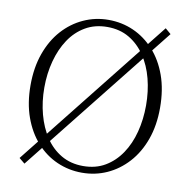

<svg xmlns="http://www.w3.org/2000/svg" viewBox="-84 -830 927 933"><g transform="rotate(10 379.5 -363.5)"><path d="M687 -723 97 20 69 -3 659 -747ZM128 -361Q128 -292 144.5 -230Q161 -168 192.5 -120.5Q224 -73 271 -45.5Q318 -18 379 -18Q441 -18 487.5 -45.5Q534 -73 566 -120.5Q598 -168 614 -230Q630 -292 630 -361Q630 -430 614 -492Q598 -554 566 -601.5Q534 -649 487.5 -676.5Q441 -704 379 -704Q318 -704 271 -676.5Q224 -649 192.5 -601.5Q161 -554 144.5 -492Q128 -430 128 -361ZM379 -739Q445 -739 502.5 -713.5Q560 -688 604.5 -639Q649 -590 674 -520Q699 -450 699 -361Q699 -274 674 -204.5Q649 -135 604.5 -86Q560 -37 502.5 -11Q445 15 379 15Q314 15 256 -10.5Q198 -36 154 -85Q110 -134 85 -203.5Q60 -273 60 -361Q60 -448 85 -518Q110 -588 154 -637Q198 -686 256 -712.5Q314 -739 379 -739Z"/></g></svg>

Font: Source Han Serif JP VF
Style: Regular
Weight: 250
Designer: Ryoko NISHIZUKA 西塚涼子 (kana & ideographs); Frank Grießhammer (Latin, Greek & Cyrillic); Wenlong ZHANG 张文龙 (bopomofo); San
Foundry: Adobe
Version: Version 2.001;hotconv 1.1.0;makeotfexe 2.6.0